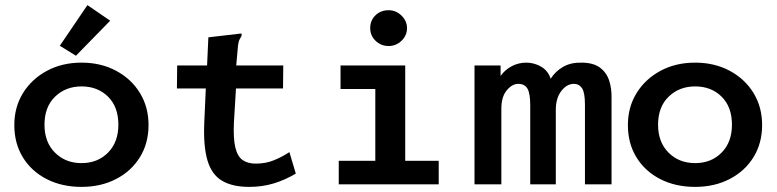

<svg xmlns="http://www.w3.org/2000/svg" viewBox="-20 -721 3040 751"><path d="M299 10Q222 10 162.5 -20.5Q103 -51 69.5 -105.5Q36 -160 36 -232Q36 -302 70 -357Q104 -412 163.5 -444Q223 -476 299 -476Q375 -476 434.5 -444Q494 -412 527.5 -357Q561 -302 561 -232Q561 -161 527.5 -106.5Q494 -52 434.5 -21Q375 10 299 10ZM299 -83Q362 -83 402.5 -124Q443 -165 443 -233Q443 -303 402.5 -343Q362 -383 299 -383Q237 -383 195.5 -343Q154 -303 154 -233Q154 -165 195 -124Q236 -83 299 -83ZM277 -503 214 -542 322 -701 411 -640Z M955 10Q889 10 848.5 -14Q808 -38 791.5 -93.5Q775 -149 779 -242L785 -375H672L673 -465H790L795 -575L915 -589L925 -590V-581Q921 -574 917 -566.5Q913 -559 911 -543L904 -465H1088L1087 -375H903L895 -243Q892 -179 900.5 -144Q909 -109 929 -95Q949 -81 980 -81Q1019 -81 1051 -94Q1083 -107 1112 -126L1137 -42Q1095 -17 1050.5 -3.5Q1006 10 955 10Z M1305 0V-92H1448V-373H1312V-465H1565V-92H1696V0ZM1500 -541Q1470 -541 1449 -561.5Q1428 -582 1428 -611Q1428 -641 1448.5 -661Q1469 -681 1500 -681Q1529 -681 1550.5 -660Q1572 -639 1572 -611Q1572 -582 1550.5 -561.5Q1529 -541 1500 -541Z M1836 0V-465H1938V-424Q1956 -449 1982.5 -462.5Q2009 -476 2038 -476Q2070 -476 2097 -460Q2124 -444 2134 -413Q2152 -442 2182.5 -459.5Q2213 -477 2254 -476Q2300 -476 2326 -457Q2352 -438 2362.5 -406.5Q2373 -375 2372 -337V0H2268V-312Q2268 -359 2256.5 -376Q2245 -393 2225 -393Q2197 -393 2175.5 -365Q2154 -337 2154 -291V0H2054V-308Q2054 -356 2043 -374.5Q2032 -393 2007 -393Q1983 -393 1962 -367.5Q1941 -342 1941 -296V0Z M2699 10Q2622 10 2562.5 -20.5Q2503 -51 2469.5 -105.5Q2436 -160 2436 -232Q2436 -302 2470 -357Q2504 -412 2563.5 -444Q2623 -476 2699 -476Q2775 -476 2834.5 -444Q2894 -412 2927.5 -357Q2961 -302 2961 -232Q2961 -161 2927.5 -106.5Q2894 -52 2834.5 -21Q2775 10 2699 10ZM2699 -83Q2762 -83 2802.5 -124Q2843 -165 2843 -233Q2843 -303 2802.5 -343Q2762 -383 2699 -383Q2637 -383 2595.5 -343Q2554 -303 2554 -233Q2554 -165 2595 -124Q2636 -83 2699 -83Z"/></svg>

Font: Inconsolata Expanded Bold
Style: Regular
Weight: 700
Width: 7
Monospace: yes
Designer: Raph Levien, Cyreal, Brenton Simpson
Foundry: Raph Levien, Cyreal, Google
Version: Version 3.001; ttfautohint (v1.8.2.53-6de2)